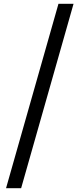

<svg xmlns="http://www.w3.org/2000/svg" viewBox="-20 -818 430 1018"><path d="M12 180H92L370 -798H290Z"/></svg>

Font: Source Han Sans KR Medium
Style: Regular
Weight: 500
Designer: Ryoko NISHIZUKA (kana & ideographs); Paul D. Hunt (Latin, Greek & Cyrillic); Wenlong ZHANG (bopomofo); Sandoll Communica
Foundry: Adobe Systems Incorporated
Version: Version 1.001;PS 1.001;hotconv 1.0.78;makeotf.lib2.5.61930